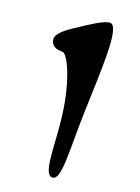

<svg xmlns="http://www.w3.org/2000/svg" viewBox="-160 -917 728 996"><g transform="rotate(20 204.0 -418.5)"><path d="M204 -269C218 -126 212 15 263 10C311 5 296 -147 302 -358C308 -589 327 -847 269 -847C238 -847 172 -803 100 -755C56 -725 -1 -685 29 -643C43 -623 66 -621 88 -621C115 -621 183 -489 204 -269Z"/></g></svg>

Font: Venom Sans
Style: Bd
Weight: 700
Version: Version 1.001